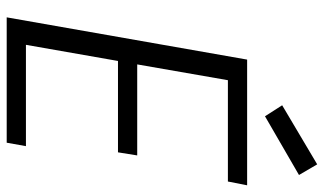

<svg xmlns="http://www.w3.org/2000/svg" viewBox="-212 -732 944 559"><g transform="rotate(90 259.5 -452.0)"><path d="M508 -644H213L167 -380H432L423 -324H157L110 -56H405L395 0H30L153 -700H519ZM489 -851 318 -752 286 -802 458 -904Z"/></g></svg>

Font: SVN-Poppins Light
Style: Italic
Weight: 300
Italic angle: -10°
Designer: Ninad Kale (Devanagari), Jonny Pinhorn (Latin)
Foundry: Indian Type Foundry
Version: Version 3.002 2017; ttfautohint (v1.8.3)